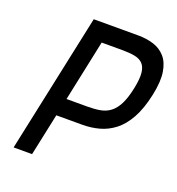

<svg xmlns="http://www.w3.org/2000/svg" viewBox="-128 -805 840 909"><g transform="rotate(20 292.5 -350.0)"><path d="M414 -700H190L41 0H134L179 -212H310Q354 -212 394.5 -223Q435 -234 470 -261Q505 -288 532 -336.5Q559 -385 575 -460Q590 -531 582.5 -577.5Q575 -624 551 -651Q527 -678 491.5 -689Q456 -700 414 -700ZM198 -301 263 -609H368Q404 -609 430 -604Q456 -599 471 -583.5Q486 -568 489 -538.5Q492 -509 482 -460Q471 -407 455 -375.5Q439 -344 417 -327.5Q395 -311 367 -306Q339 -301 303 -301Z"/></g></svg>

Font: Advent Pro SemiBold
Style: Italic
Weight: 600
Italic angle: -12°
Version: Version 3.000